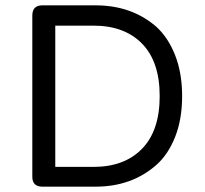

<svg xmlns="http://www.w3.org/2000/svg" viewBox="-20 -699 768 719"><path d="M139 -679H338Q472 -679 564 -600Q609 -560 635.5 -493Q662 -426 662 -339Q662 -252 635.5 -185.5Q609 -119 564 -80Q472 0 338 0H139Q101 0 101 -37V-641Q101 -679 139 -679ZM187 -603V-74H330Q446 -74 512 -142Q578 -210 578 -339Q578 -468 512 -535.5Q446 -603 330 -603Z"/></svg>

Font: Merge One
Style: Regular
Weight: 400
Designer: Kosal Sen
Foundry: Philatype
Version: Version 1.001